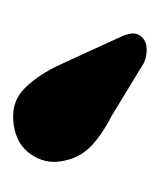

<svg xmlns="http://www.w3.org/2000/svg" viewBox="6 -784 253 306"><g transform="rotate(-90 133.0 -631.5)"><path d="M184 -659.5 225 -570Q230.5 -559 232 -549.5Q233.5 -540 226 -532Q219 -525 207.5 -524.8Q196 -524.5 185.5 -529L101 -580.5Q67 -598 49.8 -616.2Q32.5 -634.5 28.5 -661Q24 -686.5 39.5 -709.2Q55 -732 86 -736.5Q121.5 -742 144 -720Q166.5 -698 184 -659.5Z"/></g></svg>

Font: Fraunces 9pt S050
Style: Bold
Weight: 700
Version: Version 1.000; ttfautohint (v1.8.3)